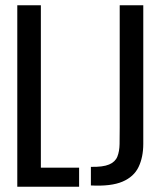

<svg xmlns="http://www.w3.org/2000/svg" viewBox="-20 -713 600 733"><path d="M46 0V-693H136V-73H282V0ZM327 -5V-76Q373 -75 396.5 -85Q420 -95 428 -115Q436 -135 436.5 -163Q437 -191 437 -225V-693H527V-164Q527 -113 509 -75.5Q491 -38 447.5 -19.5Q404 -1 327 -5Z"/></svg>

Font: Ubuntu Sans Mono
Style: Regular
Weight: 400
Monospace: yes
Designer: Dalton Maag Ltd
Foundry: Dalton Maag Ltd
Version: Version 1.006